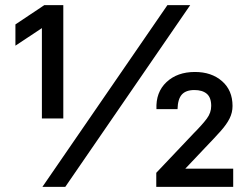

<svg xmlns="http://www.w3.org/2000/svg" viewBox="-20 -727 960 747"><path d="M226.3 -266H143V-669L219 -668L40 -549.3V-632L152.3 -707H226.3ZM234 0H145L631.3 -707H720ZM588 -54.7 733 -207.7Q768.3 -243.3 785 -266Q801.7 -288.7 801.7 -314.7Q801.7 -347.7 784.5 -362.2Q767.3 -376.7 736.3 -376.7Q703.3 -376.7 687.5 -359.2Q671.7 -341.7 670.7 -302.3H588.7Q585.7 -368 627.7 -407.5Q669.7 -447 738.3 -447Q803 -447 843.8 -411.3Q884.7 -375.7 884.7 -314.7Q884.7 -289 873.3 -266.2Q862 -243.3 838.8 -217.3Q815.7 -191.3 780 -154.3L663 -30.7L647 -70.7H887.3V0H588Z"/></svg>

Font: 42dot Sans Light
Style: Regular
Weight: 300
Designer: 42dot
Version: Version 1.000